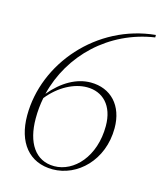

<svg xmlns="http://www.w3.org/2000/svg" viewBox="-104 -740 697 829"><g transform="rotate(15 245.0 -326.0)"><path d="M82 -182C82 -214 85 -245 91 -275C140 -336 205 -369 262 -369C332 -369 383 -320 383 -228C383 -91 300 -3 212 -3C127 -3 82 -74 82 -182ZM209 12C319 12 422 -85 422 -229C422 -330 362 -393 272 -393C210 -393 147 -358 95 -295C140 -478 290 -623 490 -653V-664C232 -639 43 -417 43 -185C43 -65 103 12 209 12Z"/></g></svg>

Font: Source Serif 4 Display Light
Style: Italic
Weight: 300
Italic angle: -12°
Designer: Frank Grießhammer
Foundry: Adobe Systems Incorporated
Version: Version 4.004;hotconv 1.0.117;makeotfexe 2.5.65602